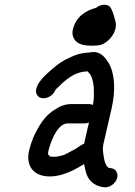

<svg xmlns="http://www.w3.org/2000/svg" viewBox="-20 -736 569 812"><path d="M288.1 -611C285 -597.7 286.2 -585.7 291.7 -575C301.9 -552.8 326.5 -543 363.4 -543H379.4C387.4 -543 395.9 -544 405.1 -546C440.6 -555.7 482.2 -606.6 467.1 -650L462.2 -668C459.2 -679.2 455.3 -689.5 450.4 -699C441.2 -721.2 408.3 -720.9 386.3 -703C340.7 -690.8 300.4 -664.3 288.1 -611ZM336.2 -512C314.4 -508.5 303.5 -505.4 282.5 -496L253.3 -482C241.7 -475.3 231.1 -468.3 221.4 -461C195 -439.6 154.8 -406.9 138.8 -376C133.4 -361.4 129.2 -351.3 134.7 -338.5C147.6 -308 196.5 -318.8 212 -351C214 -355.1 215 -356.5 218.1 -360C251.8 -393.4 292.8 -434 351.2 -434L355.8 -428C369.3 -414.8 373.3 -391.9 376.4 -370C376.2 -346.7 379.7 -323.7 373.3 -296C373.7 -294.7 373.7 -293.3 373.4 -292C368 -294.7 362.3 -296 356.3 -296H285.3C254 -296 234.6 -287.2 213 -273C170.9 -249.6 142.7 -202.8 120.6 -154L114.9 -138C112 -131.3 109.7 -124.3 108 -117C106 -111 104.3 -105.3 103.1 -100C90.6 -45.9 111.8 -9.8 150.1 4C213.3 24.9 285.9 -10.8 330 -39C332.2 -39.7 334.1 -40.7 335.7 -42C336.1 -38 336.9 -34.3 338.2 -31L342 -13C349.7 22.9 374.9 50.9 420.1 56C453.2 60.3 489.1 20.5 472.7 -9.5C466.1 -21.6 457.1 -24.2 441 -26C440.5 -26.7 439.6 -27 438.2 -27C427.7 -35.3 423.4 -48.6 420.5 -63C417.9 -81.5 411.7 -102.7 417.6 -128L451.7 -276C470 -355.1 465.7 -426.2 438.7 -471C426 -490.1 410 -514.4 378.1 -516C367.7 -516 344.2 -512 336.2 -512ZM183.3 -88C183.6 -92 184.2 -96 185.1 -100C186 -104 187.4 -108.7 189.3 -114C190.2 -118 191.5 -122 193.1 -126L198.3 -140C209.6 -168.5 232.4 -214 266.4 -214H337.4C343.4 -214 349.7 -215.3 356.3 -218L335.6 -128C322.2 -122.8 312.1 -114.7 300.7 -107C289.5 -101.3 276.4 -94.1 265.3 -88C253.3 -80.3 235.5 -76.1 219 -73.5C209.1 -71.9 200.3 -74 192.1 -74C189.8 -77 181.8 -81.4 183.3 -88Z"/></svg>

Font: HoneyBee
Style: BdIt
Weight: 700
Foundry: Cannot Into Space Fonts
Version: Version 0.89